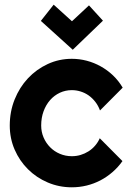

<svg xmlns="http://www.w3.org/2000/svg" viewBox="-20 -796 562 826"><path d="M507.8 -418.9 410.2 -320.8Q402.8 -341.3 390.1 -357.7Q377.4 -374 361.6 -385.3Q345.7 -396.5 327.1 -402.3Q308.6 -408.2 289.1 -408.2Q261.7 -408.2 237.5 -397Q213.4 -385.7 195.6 -365.5Q177.7 -345.2 167.5 -317.4Q157.2 -289.6 157.2 -255.9Q157.2 -228.5 167.5 -204.6Q177.7 -180.7 195.6 -162.6Q213.4 -144.5 237.5 -134.3Q261.7 -124 289.1 -124Q308.6 -124 326.7 -129.4Q344.7 -134.8 360.6 -144.8Q376.5 -154.8 388.9 -169.2Q401.4 -183.6 409.2 -201.2L506.8 -103Q488.3 -76.7 464.1 -55.7Q439.9 -34.7 411.9 -20Q383.8 -5.4 352.8 2.2Q321.8 9.8 289.1 9.8Q233.9 9.8 185.3 -11Q136.7 -31.7 100.3 -67.9Q64 -104 43 -152.3Q22 -200.7 22 -255.9Q22 -315.9 43 -368.2Q64 -420.4 100.3 -459.2Q136.7 -498 185.3 -520.5Q233.9 -543 289.1 -543Q321.8 -543 353.3 -534.7Q384.8 -526.4 413.3 -510.5Q441.9 -494.6 466.1 -471.7Q490.2 -448.7 507.8 -418.9ZM293 -582 155.8 -706.1 210.9 -775.9 289.6 -704.6 362.8 -772.9 422.9 -707Z"/></svg>

Font: Righteous
Style: Regular
Weight: 400
Version: Version 1.000